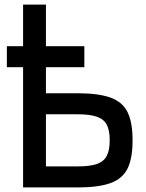

<svg xmlns="http://www.w3.org/2000/svg" viewBox="-20 -820 640 840"><path d="M81 0V-800H181V-19L108 -92H320Q373 -92 403.5 -102.5Q434 -113 447 -138Q460 -163 460 -206Q460 -250 447 -274.5Q434 -299 403.5 -309.5Q373 -320 320 -320H109V-412H320Q411 -412 463.5 -393Q516 -374 538 -329.5Q560 -285 560 -206Q560 -127 538 -82.5Q516 -38 463.5 -19Q411 0 320 0ZM10 -526V-618H349V-526Z"/></svg>

Font: Victor Mono
Style: Bold
Weight: 700
Monospace: yes
Designer: Rune Bjørnerås
Version: Version 1.561;gftools[0.9.30]